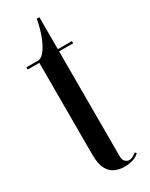

<svg xmlns="http://www.w3.org/2000/svg" viewBox="-181 -708 592 756"><g transform="rotate(-30 114.5 -330.0)"><path d="M144.5 9Q123.5 9 103.5 0.8Q83.5 -7.5 70.8 -30Q58 -52.5 58 -96V-513.5H5V-523.5H58Q73.5 -523.5 89 -544Q104.5 -564.5 117 -597.8Q129.5 -631 136 -669H148V-523.5H212V-513.5H148V-37.5Q148 -19.5 156.5 -12Q165 -4.5 173.5 -4.5Q183 -4.5 193 -10.5Q203 -16.5 207 -20L212.5 -13.5Q189 9 144.5 9Z"/></g></svg>

Font: Imbue 100pt Medium
Style: Regular
Weight: 500
Designer: Tyler Finck
Foundry: Etcetera Type Company
Version: Version 1.102; ttfautohint (v1.8.3)